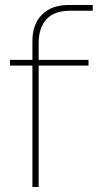

<svg xmlns="http://www.w3.org/2000/svg" viewBox="-20 -750 412 770"><path d="M110 0V-487H20V-510H110V-585Q110 -653 148.5 -691.5Q187 -730 255 -730H352V-707H262Q198 -707 166.5 -673Q135 -639 135 -575V-510H335V-487H135V0Z"/></svg>

Font: MuseoModerno Thin Thin
Style: Regular
Weight: 250
Version: Version 1.003